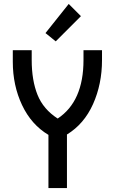

<svg xmlns="http://www.w3.org/2000/svg" viewBox="-20 -955 583 975"><path d="M498 -700V-650Q498 -528 452.5 -426.5Q407 -325 320 -272V0H226V-270Q139 -322 92 -421.5Q45 -521 45 -641V-700H141V-650Q141 -547 170.5 -473.5Q200 -400 273 -353Q404 -440 404 -650V-700ZM263 -745 211 -787 329 -935 391 -873Z"/></svg>

Font: Baumans
Style: Regular
Weight: 400
Designer: Henadij Zarechnjuk
Foundry: Cyreal (www.cyreal.org)
Version: Version 001.001